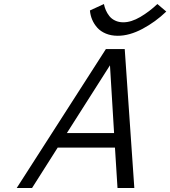

<svg xmlns="http://www.w3.org/2000/svg" viewBox="-20 -939 851 959"><path d="M429.2 -886.7 499 -918.9Q502.4 -902.3 508.8 -887.7Q515.1 -873 526.1 -858.9Q537.1 -844.7 555.2 -836.2Q573.2 -827.6 595.7 -827.6Q635.3 -827.6 680.7 -854.2Q726.1 -880.9 766.1 -918.9L810.5 -881.3Q756.8 -829.6 691.7 -794.9Q626.5 -760.3 568.4 -760.3Q535.2 -760.3 508.8 -771.2Q482.4 -782.2 466.1 -800.5Q449.7 -818.8 440.4 -840.8Q431.2 -862.8 429.2 -886.7ZM529.3 -612.8 314 -274.4H549.8ZM508.8 -693.8H603L650.9 0H566.9L554.2 -201.7H268.1L140.1 0H63.5Z"/></svg>

Font: Cantarell
Style: Italic
Weight: 400
Italic angle: -16°
Designer: Dave Crossland
Version: Version 1.004